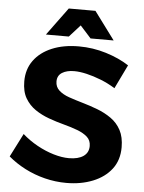

<svg xmlns="http://www.w3.org/2000/svg" viewBox="-60 -955 758 1011"><g transform="rotate(5 318.5 -449.0)"><path d="M538 -510Q501 -533 461.5 -548.5Q422 -564 385.5 -572.5Q349 -581 320 -581Q280 -581 255.5 -565.5Q231 -550 231 -519Q231 -490 251.5 -471.5Q272 -453 305 -441.5Q338 -430 378 -418.5Q418 -407 457.5 -392Q497 -377 530.5 -353.5Q564 -330 583.5 -293.5Q603 -257 603 -203Q603 -135 567 -88Q531 -41 468.5 -16Q406 9 329 9Q271 9 215 -5Q159 -19 109.5 -44.5Q60 -70 20 -104L83 -228Q119 -196 162.5 -172Q206 -148 250 -135Q294 -122 331 -122Q380 -122 407.5 -141Q435 -160 435 -195Q435 -225 415 -243Q395 -261 362 -273.5Q329 -286 289 -296.5Q249 -307 209 -321.5Q169 -336 136 -358.5Q103 -381 82.5 -416Q62 -451 62 -505Q62 -569 96 -615.5Q130 -662 191 -687.5Q252 -713 333 -713Q407 -713 477 -691.5Q547 -670 599 -636ZM262 -907H403L512 -760H390L291 -870H374L275 -760H154Z"/></g></svg>

Font: Alexandria SemiBold
Style: Regular
Weight: 600
Designer: Mohamed Gaber
Foundry: Kief Type Foundry
Version: Version 5.100